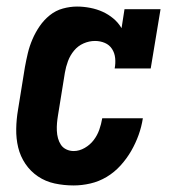

<svg xmlns="http://www.w3.org/2000/svg" viewBox="-20 -558 540 586"><path d="M205 8Q175 8 147 2Q119 -4 96 -19.5Q73 -35 57.5 -58Q42 -81 35.5 -108Q29 -135 29.5 -164.5Q30 -194 35 -223L56 -353Q60 -375 65 -396Q70 -417 79 -438Q88 -459 101 -478Q114 -497 132 -511.5Q150 -526 172 -532Q194 -538 215 -538Q235 -538 255.5 -534Q276 -530 293.5 -522Q311 -514 326 -501.5Q341 -489 351 -472L360 -530H470L440 -349H330Q333 -365 331.5 -380.5Q330 -396 322 -408.5Q314 -421 300 -427Q286 -433 270 -433Q252 -433 235 -425.5Q218 -418 206 -403.5Q194 -389 187.5 -371.5Q181 -354 178 -336L157 -206Q155 -194 154 -182.5Q153 -171 153.5 -159Q154 -147 157 -136Q160 -125 166 -116Q172 -107 182.5 -102Q193 -97 205 -97Q222 -97 238.5 -106.5Q255 -116 266 -130.5Q277 -145 283 -162Q289 -179 292 -197H416Q412 -171 403 -146Q394 -121 380.5 -97.5Q367 -74 348 -53Q329 -32 305.5 -18Q282 -4 256 2Q230 8 205 8Z"/></svg>

Font: Iosevka Curly Slab XBdObl
Style: Regular
Weight: 800
Italic angle: -9°
Monospace: yes
Designer: Belleve Invis
Foundry: Belleve Invis
Version: Version 11.1.0; ttfautohint (v1.8.3)